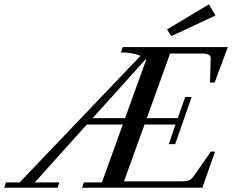

<svg xmlns="http://www.w3.org/2000/svg" viewBox="-85 -885 1094 905"><path d="M722.7 -714.8 702.1 -746.1 899.9 -864.7 930.7 -812ZM-64.9 0 -56.6 -25.4H7.8L577.1 -621.6Q542.5 -637.7 484.9 -637.7L493.7 -663.1H988.8L926.8 -496.1H904.8L908.2 -608.4Q908.7 -622.6 897.9 -627.7Q887.2 -632.8 859.9 -632.8H716.8L606.9 -328.1H752.9L788.1 -428.2H818.4L740.7 -205.6H710.4L742.2 -297.9H596.2L499.5 -30.3H768.1Q793.5 -30.3 805.9 -35.4Q818.4 -40.5 828.1 -54.7L908.7 -170.4H928.7L868.7 0H302.2L310.5 -25.4H395.5L493.7 -297.9H324.2L79.1 -25.4H194.8L186.5 0ZM604.5 -604.5Q604 -604.5 603.3 -605.5Q602.5 -606.4 602.1 -606.4L351.6 -328.1H504.4Z"/></svg>

Font: Elstob 18pt Medium
Style: Italic
Weight: 500
Italic angle: -20°
Designer: Peter S. Baker
Version: Version 1.015